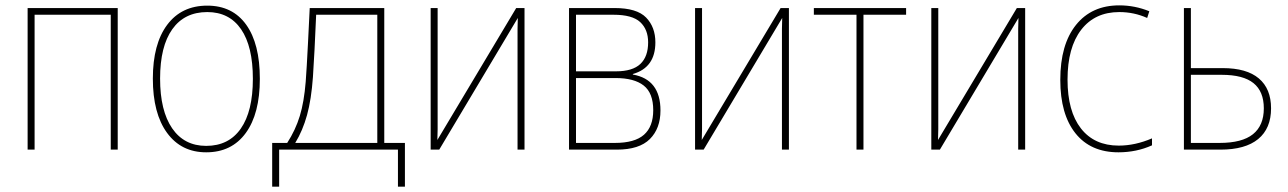

<svg xmlns="http://www.w3.org/2000/svg" viewBox="-20 -558 4802 716"><path d="M83 0V-528H419V0H393V-503H109V0Z M749 10Q656 10 603 -62.5Q550 -135 550 -265Q550 -394 603.5 -465.5Q657 -537 753 -537Q847 -537 898 -466Q949 -395 949 -264Q949 -134 896.5 -62Q844 10 749 10ZM749 -14Q833 -14 878 -78.5Q923 -143 923 -264Q923 -385 879 -449Q835 -513 753 -513Q668 -513 622.5 -449Q577 -385 577 -265Q577 -145 622 -79.5Q667 -14 749 -14Z M995 138V-25H1051Q1082 -73 1098 -125.5Q1114 -178 1120 -253Q1122 -281 1124 -313.5Q1126 -346 1128.5 -396.5Q1131 -447 1135 -528H1413V-25H1490V138H1464V0H1021V138ZM1081 -25H1387V-503H1159Q1156 -430 1153 -374Q1150 -318 1147 -271Q1141 -187 1125 -129Q1109 -71 1081 -25Z M1586 0V-528H1612V-117Q1612 -94 1612 -76Q1612 -58 1611 -36L1905 -528H1936V0H1910V-410Q1910 -433 1910 -450.5Q1910 -468 1911 -491L1618 0Z M2102 0V-528H2272Q2355 -528 2389.5 -492.5Q2424 -457 2424 -400Q2424 -306 2340 -282V-280Q2443 -262 2443 -146Q2443 -79 2403.5 -39.5Q2364 0 2280 0ZM2128 -292H2277Q2339 -292 2368 -319.5Q2397 -347 2397 -400Q2397 -448 2367.5 -475.5Q2338 -503 2268 -503H2128ZM2128 -25H2273Q2347 -25 2381.5 -55.5Q2416 -86 2416 -147Q2416 -211 2380.5 -239Q2345 -267 2275 -267H2128Z M2572 0V-528H2598V-117Q2598 -94 2598 -76Q2598 -58 2597 -36L2891 -528H2922V0H2896V-410Q2896 -433 2896 -450.5Q2896 -468 2897 -491L2604 0Z M3174 0V-503H3015V-528H3359V-503H3200V0Z M3453 0V-528H3479V-117Q3479 -94 3479 -76Q3479 -58 3478 -36L3772 -528H3803V0H3777V-410Q3777 -433 3777 -450.5Q3777 -468 3778 -491L3485 0Z M4151 10Q4047 10 3990.5 -61Q3934 -132 3934 -260Q3934 -392 3992.5 -465Q4051 -538 4154 -538Q4212 -538 4266 -516L4258 -491Q4209 -513 4154 -513Q4063 -513 4012 -447Q3961 -381 3961 -261Q3961 -143 4011 -79Q4061 -15 4152 -15Q4213 -15 4276 -42V-16Q4218 10 4151 10Z M4395 0V-528H4421V-304H4540Q4629 -304 4674.5 -265.5Q4720 -227 4720 -154Q4720 -79 4672 -39.5Q4624 0 4531 0ZM4421 -25H4528Q4612 -25 4652.5 -57.5Q4693 -90 4693 -154Q4693 -217 4654.5 -248Q4616 -279 4536 -279H4421Z"/></svg>

Font: Noto Sans SemiCondensed Thin
Style: Regular
Weight: 100
Width: 4
Designer: Monotype Design Team
Foundry: Monotype Imaging Inc.
Version: Version 2.013; ttfautohint (v1.8.4.7-5d5b)